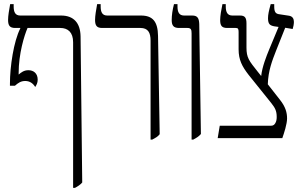

<svg xmlns="http://www.w3.org/2000/svg" viewBox="-20 -667 1464 927"><path d="M150 -247C156 -256 162 -267 162 -282C162 -313 142 -328 117 -328C96 -328 83 -318 70 -307V-313C70 -408 97 -495 113 -532H271C308 -532 333 -511 333 -463V240H342C355 233 368 225 377 214L369 -491C368 -557 335 -592 275 -592H78C54 -592 46 -608 46 -636V-647H29C24 -619 19 -591 19 -571C19 -544 27 -532 53 -532H78V-530C46 -467 28 -346 28 -263V-253H52C68 -267 81 -276 102 -276C124 -276 140 -264 150 -247Z M707 7H715C730 -1 742 -7 751 -19L743 -494C742 -563 717 -592 661 -592H498C474 -592 466 -608 466 -636V-647H449C444 -619 439 -591 439 -571C439 -544 447 -532 473 -532H658C695 -532 707 -509 707 -471Z M905 7H913C928 -1 940 -8 950 -20L942 -551C941 -580 933 -592 908 -592H869C845 -592 837 -608 837 -636V-647H820C813 -620 809 -594 809 -570C809 -544 818 -532 844 -532H885C902 -532 905 -524 905 -506Z M1031 0H1343C1352 -25 1366 -69 1366 -95C1366 -123 1359 -151 1331 -186L1273 -260C1275 -326 1294 -374 1314 -425L1357 -533L1393 -527C1396 -535 1399 -551 1399 -561C1399 -576 1393 -588 1376 -591L1330 -598C1309 -600 1304 -611 1304 -637V-647H1287C1278 -615 1274 -596 1274 -579C1274 -550 1284 -544 1304 -540L1325 -537L1280 -429C1266 -395 1246 -345 1241 -300L1225 -320C1182 -374 1170 -388 1170 -438V-554C1170 -582 1162 -592 1139 -592H1102C1079 -592 1070 -607 1070 -636V-647H1054C1048 -619 1043 -590 1043 -570C1043 -543 1051 -532 1077 -532H1118C1129 -532 1132 -528 1132 -513V-429C1132 -378 1149 -346 1180 -306L1290 -169C1308 -146 1316 -132 1316 -102C1316 -90 1314 -80 1309 -72C1305 -65 1299 -60 1289 -60H1041Z"/></svg>

Font: Noto Serif Hebrew Condensed Light
Style: Regular
Weight: 300
Width: 3
Designer: Monotype Design Team
Foundry: Monotype Imaging Inc.
Version: Version 2.004